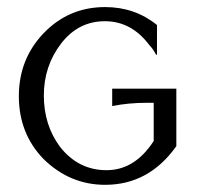

<svg xmlns="http://www.w3.org/2000/svg" viewBox="-20 -516 567 543"><path d="M478.7 -265.3V-102.7Q401.3 6.7 277.3 6.7Q177.3 6.7 102.7 -66.7Q33.3 -138.7 33.3 -244Q33.3 -349.3 104 -422.7Q174.7 -496 277.3 -496Q361.3 -496 424 -445.3V-361.3H421.3Q413.3 -377.3 402.7 -388Q352 -456 276.7 -456Q201.3 -456 152.7 -392.7Q104 -329.3 104 -246Q104 -162.7 149.3 -101.3Q201.3 -34.7 281.3 -34.7Q361.3 -34.7 414.7 -117.3V-225.3H396Q342.7 -225.3 297.3 -216V-265.3Z"/></svg>

Font: Tenali Ramakrishna
Style: Regular
Weight: 400
Designer: Appaji Ambarisha Darbha
Foundry: Andhrapradesh Society for Knowledge Networks
Version: Version 1.0.5; ttfautohint (v1.2.25-373a) -l 7 -r 28 -G 50 -